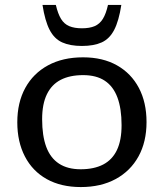

<svg xmlns="http://www.w3.org/2000/svg" viewBox="-20 -747 663 777"><path d="M306.5 -62Q360.5 -62 397.5 -81.2Q434.5 -100.5 453.2 -139.8Q472 -179 472 -240.5Q472 -307.5 455.2 -352.5Q438.5 -397.5 404.2 -420.2Q370 -443 316.5 -443Q262.5 -443 225.8 -424Q189 -405 169.8 -365.5Q150.5 -326 150.5 -264.5Q150.5 -197.5 167.2 -152.5Q184 -107.5 218.8 -84.8Q253.5 -62 306.5 -62ZM307 10Q227 10 169.2 -22.2Q111.5 -54.5 80.8 -113.8Q50 -173 50 -252Q50 -332 82.2 -391Q114.5 -450 174.2 -482.5Q234 -515 316 -515Q396 -515 453.5 -482.5Q511 -450 542 -391.2Q573 -332.5 573 -253Q573 -173 540.5 -114Q508 -55 448.2 -22.5Q388.5 10 307 10ZM311.5 -632.5Q342.5 -632.5 363 -641.2Q383.5 -650 396.2 -670.5Q409 -691 417 -727H471Q461 -662.5 442.2 -626.2Q423.5 -590 391.8 -575.5Q360 -561 311.5 -561Q263.5 -561 231.5 -575.5Q199.5 -590 180.8 -626.2Q162 -662.5 152 -727H206Q214.5 -691 227 -670.5Q239.5 -650 260.2 -641.2Q281 -632.5 311.5 -632.5Z"/></svg>

Font: Newsreader 7pt
Style: Regular
Weight: 400
Designer: Hugues Gentile
Foundry: Production Type
Version: Version 1.003